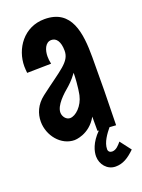

<svg xmlns="http://www.w3.org/2000/svg" viewBox="-137 -603 621 839"><g transform="rotate(-20 173.5 -183.0)"><path d="M304 76C292 90 279 106 260 106C250 106 242 100 242 89C242 57 267 24 285 2L315 4C318 -107 319 -209 319 -311C319 -424 305 -539 179 -539C82 -539 26 -456 26 -375C26 -365 27 -355 28 -344L140 -346C137 -359 136 -371 136 -381C136 -409 147 -443 176 -443C199 -443 215 -422 215 -379C215 -327 167 -306 64 -227C26 -198 11 -160 11 -123C11 -58 60 3 123 3C123 3 191 3 230 -67V-1L236 0C195 41 186 79 186 102C186 139 213 173 252 173C286 173 312 157 343 127ZM209 -173C199 -128 164 -94 137 -94C119 -94 105 -113 105 -131C105 -165 147 -203 177 -228C177 -228 199 -247 219 -275C218 -213 209 -173 209 -173Z"/></g></svg>

Font: Mouse Memoirs
Style: Regular
Weight: 400
Designer: Astigmatic (AOETI)
Foundry: Astigmatic (AOETI)
Version: Version 1.000